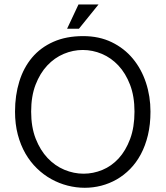

<svg xmlns="http://www.w3.org/2000/svg" viewBox="-20 -846 758 879"><path d="M339.4 -825.7H431.2L341.3 -714.4H287.1ZM668.9 -335Q668.9 -275.9 657.2 -227.3Q645.5 -178.7 624.8 -139.9Q604 -101.1 575.7 -72.3Q547.4 -43.5 513.9 -24.4Q480.5 -5.4 443.4 4.2Q406.2 13.7 368.2 13.7Q328.6 13.7 289.6 3.7Q250.5 -6.3 215.1 -25.9Q179.7 -45.4 149.2 -75Q118.7 -104.5 96.4 -143.1Q74.2 -181.6 61.5 -229.7Q48.8 -277.8 48.8 -335Q48.8 -409.7 68.4 -472.9Q87.9 -536.1 126.7 -582.3Q165.5 -628.4 224.1 -654.5Q282.7 -680.7 360.8 -680.7Q434.1 -680.7 491.5 -652.8Q548.8 -625 588.1 -577.6Q627.4 -530.3 648.2 -467.5Q668.9 -404.8 668.9 -335ZM595.7 -335Q595.7 -405.3 575.4 -458Q555.2 -510.7 522 -546.1Q488.8 -581.5 446.3 -599.4Q403.8 -617.2 358.9 -617.2Q314.5 -617.2 272 -599.4Q229.5 -581.5 196.3 -546.1Q163.1 -510.7 142.8 -458Q122.6 -405.3 122.6 -335Q122.6 -264.6 143.3 -211.4Q164.1 -158.2 197.8 -122.6Q231.4 -86.9 274.7 -68.8Q317.9 -50.8 362.8 -50.8Q406.7 -50.8 448.7 -68.1Q490.7 -85.4 523.2 -120.8Q555.7 -156.2 575.7 -209.7Q595.7 -263.2 595.7 -335Z"/></svg>

Font: SengBuhan
Style: Regular
Weight: 400
Designer: John M. Durdin
Foundry: Lao Script for Windows
Version: Version 1.400